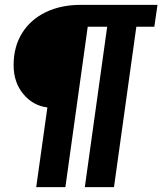

<svg xmlns="http://www.w3.org/2000/svg" viewBox="-20 -770 668 790"><path d="M175 -328Q116 -335 76 -383Q36 -431 36 -502Q36 -578 71 -634Q106 -690 168.5 -720Q231 -750 312 -750H628L615 -660H541L449 0H329L421 -660H341L249 0H129Z"/></svg>

Font: Krub
Style: Bold Italic
Weight: 700
Italic angle: -8°
Designer: Ekaluck Peanpanawate
Foundry: Cadson Demak Co.,Ltd.
Version: Version 1.000; ttfautohint (v1.6)